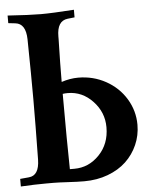

<svg xmlns="http://www.w3.org/2000/svg" viewBox="-53 -777 635 823"><g transform="rotate(-5 265.0 -366.0)"><path d="M295.9 -733.9V-701.2L265.6 -697.8Q219.7 -692.4 219.7 -625.5V-615.7Q216.8 -503.4 216.8 -430.2Q253.4 -442.4 288.6 -442.4Q353 -442.4 407.5 -412.4Q461.9 -382.3 493.2 -330.8Q524.4 -279.3 524.4 -219.2Q524.4 -173.8 506.6 -133.3Q488.8 -92.8 457 -62.7Q425.3 -32.7 378.4 -15.1Q331.5 2.4 276.4 2.4Q248.5 2.4 206.5 0Q164.6 -2.4 145 -2.4H111.3Q64 -2.4 3.4 1V-31.7L41.5 -35.2H41Q85.4 -38.6 86.9 -106.9Q89.4 -262.2 89.4 -366.2Q89.4 -470.7 86.9 -625.5Q85.4 -692.9 41 -697.8L10.7 -701.2V-733.9Q105 -727.5 153.3 -727.5Q201.7 -727.5 295.9 -733.9ZM216.8 -378.9V-366.7Q216.8 -174.3 219.2 -54.7H238.8Q300.8 -54.7 345.9 -101.6Q391.1 -148.4 391.1 -220.2Q391.1 -284.7 345.9 -332.5Q300.8 -380.4 238.3 -380.4Q227.1 -380.4 216.8 -378.9Z"/></g></svg>

Font: Flanker
Style: Bold
Weight: 700
Designer: Flanker
Foundry: Flanker
Version: Version 2.021